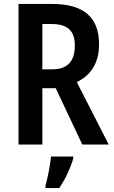

<svg xmlns="http://www.w3.org/2000/svg" viewBox="-20 -734 578 975"><path d="M243 -714H74V0H195V-286H263L398 0H532L370 -317C443 -353 483 -415 483 -509C483 -646 406 -714 243 -714ZM242 -612C322 -612 360 -579 360 -503C360 -421 321 -382 246 -382H195V-612ZM352 71V61H239C236 101 221 173 211 209V221H281C311 177 338 119 352 71Z"/></svg>

Font: Noto Sans Khmer Condensed SemiBold
Style: Regular
Weight: 600
Width: 3
Designer: Danh Hong and the Monotype Design Team
Foundry: Monotype Imaging Inc.
Version: Version 2.004